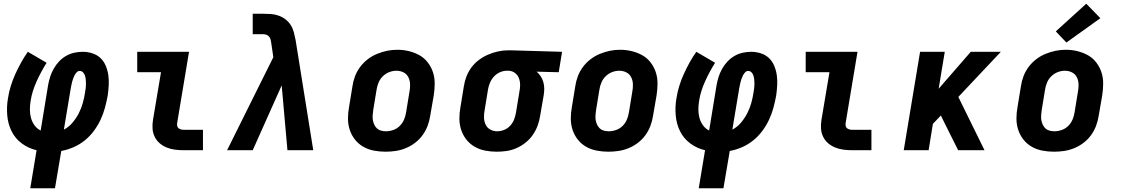

<svg xmlns="http://www.w3.org/2000/svg" viewBox="-20 -809 6040 1034"><path d="M143 205 177 0Q133 -10 97.5 -36.5Q62 -63 42.5 -102Q23 -141 19 -188Q15 -235 23 -280Q28 -313 38 -345.5Q48 -378 62 -409Q76 -440 93 -471Q110 -502 130 -530L231 -471Q216 -447 202.5 -422Q189 -397 177.5 -371.5Q166 -346 157.5 -319.5Q149 -293 145 -266Q141 -243 141 -219Q141 -195 147 -173.5Q153 -152 166 -134Q179 -116 199 -106L239 -350Q243 -373 250 -395Q257 -417 269 -438.5Q281 -460 298 -478Q315 -496 336 -508Q357 -520 380 -525Q403 -530 426 -530Q453 -530 478.5 -521.5Q504 -513 522 -495.5Q540 -478 550 -453.5Q560 -429 563.5 -403Q567 -377 565.5 -349.5Q564 -322 560 -294Q554 -261 545 -228Q536 -195 521.5 -164Q507 -133 485.5 -104Q464 -75 436 -52.5Q408 -30 375.5 -16Q343 -2 310 4L276 205ZM324 -111Q351 -125 371 -149Q391 -173 404.5 -199.5Q418 -226 426 -254.5Q434 -283 438 -311Q440 -322 441.5 -333.5Q443 -345 443 -356.5Q443 -368 442 -379Q441 -390 438 -400.5Q435 -411 427.5 -419Q420 -427 409 -427Q400 -427 393 -419.5Q386 -412 381.5 -403.5Q377 -395 374 -386Q371 -377 368.5 -368.5Q366 -360 364.5 -351Q363 -342 361 -333Z M969 0Q946 0 922.5 -3Q899 -6 878 -14.5Q857 -23 840 -37.5Q823 -52 813 -72.5Q803 -93 801.5 -116.5Q800 -140 804 -164L847 -420H719V-530H998L934 -146Q933 -138 934.5 -130.5Q936 -123 941.5 -118.5Q947 -114 954.5 -112Q962 -110 969 -110H1073V0Z M1203 0 1452 -501 1441 -576Q1440 -586 1437.5 -595.5Q1435 -605 1429 -612Q1423 -619 1414 -622Q1405 -625 1395 -625H1341V-735H1395Q1417 -735 1439 -733.5Q1461 -732 1481.5 -724.5Q1502 -717 1518.5 -704Q1535 -691 1546 -673.5Q1557 -656 1562.5 -635Q1568 -614 1572 -593L1667 0H1528L1497 -349L1341 0Z M2056 8Q2024 8 1993 2Q1962 -4 1936 -19Q1910 -34 1891.5 -57.5Q1873 -81 1863.5 -110Q1854 -139 1854 -170.5Q1854 -202 1860 -234L1878 -344Q1882 -372 1892 -398.5Q1902 -425 1919.5 -448.5Q1937 -472 1960.5 -490Q1984 -508 2011 -519Q2038 -530 2065 -535.5Q2092 -541 2120 -541Q2152 -541 2182.5 -533.5Q2213 -526 2239 -511.5Q2265 -497 2283.5 -473Q2302 -449 2311.5 -420.5Q2321 -392 2321 -360Q2321 -328 2316 -296L2297 -186Q2293 -159 2283 -132Q2273 -105 2256 -81.5Q2239 -58 2215.5 -40Q2192 -22 2165 -11Q2138 0 2110.5 4Q2083 8 2056 8ZM2058 -102Q2078 -102 2098 -109Q2118 -116 2133 -131Q2148 -146 2156 -165Q2164 -184 2167 -204L2185 -314Q2189 -334 2188.5 -354.5Q2188 -375 2179.5 -392.5Q2171 -410 2153.5 -419Q2136 -428 2115 -428Q2095 -428 2076 -420.5Q2057 -413 2042 -398.5Q2027 -384 2019 -365Q2011 -346 2008 -326L1990 -216Q1988 -203 1987 -189Q1986 -175 1988 -162.5Q1990 -150 1995.5 -138Q2001 -126 2010 -117.5Q2019 -109 2032 -105.5Q2045 -102 2058 -102Z M2655 8Q2623 8 2592.5 2Q2562 -4 2536 -19Q2510 -34 2491.5 -57.5Q2473 -81 2463.5 -110Q2454 -139 2454 -170.5Q2454 -202 2460 -234L2478 -344Q2482 -371 2492 -397Q2502 -423 2519 -446Q2536 -469 2559.5 -486.5Q2583 -504 2609 -515Q2635 -526 2662 -532Q2689 -538 2716 -538Q2720 -538 2724.5 -538Q2729 -538 2733 -538L3007 -530L2989 -420L2870 -423Q2883 -412 2892 -398Q2901 -384 2906 -367Q2911 -350 2911 -332Q2911 -314 2908 -296L2889 -186Q2885 -159 2875.5 -133Q2866 -107 2850 -83.5Q2834 -60 2811 -41.5Q2788 -23 2762 -11.5Q2736 0 2709 4Q2682 8 2655 8ZM2657 -102Q2676 -102 2695 -109.5Q2714 -117 2728 -132.5Q2742 -148 2749 -166.5Q2756 -185 2759 -204L2777 -314Q2781 -333 2781 -352Q2781 -371 2774.5 -388Q2768 -405 2753.5 -416Q2739 -427 2720 -428H2715Q2713 -428 2711.5 -428Q2710 -428 2709 -428Q2690 -428 2671.5 -419.5Q2653 -411 2639.5 -396Q2626 -381 2618.5 -363Q2611 -345 2608 -326L2590 -216Q2586 -196 2586.5 -176Q2587 -156 2595 -138.5Q2603 -121 2620 -111.5Q2637 -102 2657 -102Z M3256 8Q3224 8 3193 2Q3162 -4 3136 -19Q3110 -34 3091.5 -57.5Q3073 -81 3063.5 -110Q3054 -139 3054 -170.5Q3054 -202 3060 -234L3078 -344Q3082 -372 3092 -398.5Q3102 -425 3119.5 -448.5Q3137 -472 3160.5 -490Q3184 -508 3211 -519Q3238 -530 3265 -535.5Q3292 -541 3320 -541Q3352 -541 3382.5 -533.5Q3413 -526 3439 -511.5Q3465 -497 3483.5 -473Q3502 -449 3511.5 -420.5Q3521 -392 3521 -360Q3521 -328 3516 -296L3497 -186Q3493 -159 3483 -132Q3473 -105 3456 -81.5Q3439 -58 3415.5 -40Q3392 -22 3365 -11Q3338 0 3310.5 4Q3283 8 3256 8ZM3258 -102Q3278 -102 3298 -109Q3318 -116 3333 -131Q3348 -146 3356 -165Q3364 -184 3367 -204L3385 -314Q3389 -334 3388.5 -354.5Q3388 -375 3379.5 -392.5Q3371 -410 3353.5 -419Q3336 -428 3315 -428Q3295 -428 3276 -420.5Q3257 -413 3242 -398.5Q3227 -384 3219 -365Q3211 -346 3208 -326L3190 -216Q3188 -203 3187 -189Q3186 -175 3188 -162.5Q3190 -150 3195.5 -138Q3201 -126 3210 -117.5Q3219 -109 3232 -105.5Q3245 -102 3258 -102Z M3743 205 3777 0Q3733 -10 3697.5 -36.5Q3662 -63 3642.5 -102Q3623 -141 3619 -188Q3615 -235 3623 -280Q3628 -313 3638 -345.5Q3648 -378 3662 -409Q3676 -440 3693 -471Q3710 -502 3730 -530L3831 -471Q3816 -447 3802.5 -422Q3789 -397 3777.5 -371.5Q3766 -346 3757.5 -319.5Q3749 -293 3745 -266Q3741 -243 3741 -219Q3741 -195 3747 -173.5Q3753 -152 3766 -134Q3779 -116 3799 -106L3839 -350Q3843 -373 3850 -395Q3857 -417 3869 -438.5Q3881 -460 3898 -478Q3915 -496 3936 -508Q3957 -520 3980 -525Q4003 -530 4026 -530Q4053 -530 4078.5 -521.5Q4104 -513 4122 -495.5Q4140 -478 4150 -453.5Q4160 -429 4163.5 -403Q4167 -377 4165.5 -349.5Q4164 -322 4160 -294Q4154 -261 4145 -228Q4136 -195 4121.5 -164Q4107 -133 4085.5 -104Q4064 -75 4036 -52.5Q4008 -30 3975.5 -16Q3943 -2 3910 4L3876 205ZM3924 -111Q3951 -125 3971 -149Q3991 -173 4004.5 -199.5Q4018 -226 4026 -254.5Q4034 -283 4038 -311Q4040 -322 4041.5 -333.5Q4043 -345 4043 -356.5Q4043 -368 4042 -379Q4041 -390 4038 -400.5Q4035 -411 4027.5 -419Q4020 -427 4009 -427Q4000 -427 3993 -419.5Q3986 -412 3981.5 -403.5Q3977 -395 3974 -386Q3971 -377 3968.5 -368.5Q3966 -360 3964.5 -351Q3963 -342 3961 -333Z M4569 0Q4546 0 4522.5 -3Q4499 -6 4478 -14.5Q4457 -23 4440 -37.5Q4423 -52 4413 -72.5Q4403 -93 4401.5 -116.5Q4400 -140 4404 -164L4447 -420H4319V-530H4598L4534 -146Q4533 -138 4534.5 -130.5Q4536 -123 4541.5 -118.5Q4547 -114 4554.5 -112Q4562 -110 4569 -110H4673V0Z M4847 0 4935 -530H5068L5035 -331L5208 -530H5370L5141 -287L5282 0H5140L5069 -142L5047 -187L5004 -142L4981 0Z M5656 8Q5624 8 5593 2Q5562 -4 5536 -19Q5510 -34 5491.5 -57.5Q5473 -81 5463.5 -110Q5454 -139 5454 -170.5Q5454 -202 5460 -234L5478 -344Q5482 -372 5492 -398.5Q5502 -425 5519.5 -448.5Q5537 -472 5560.5 -490Q5584 -508 5611 -519Q5638 -530 5665 -535.5Q5692 -541 5720 -541Q5752 -541 5782.5 -533.5Q5813 -526 5839 -511.5Q5865 -497 5883.5 -473Q5902 -449 5911.5 -420.5Q5921 -392 5921 -360Q5921 -328 5916 -296L5897 -186Q5893 -159 5883 -132Q5873 -105 5856 -81.5Q5839 -58 5815.5 -40Q5792 -22 5765 -11Q5738 0 5710.5 4Q5683 8 5656 8ZM5658 -102Q5678 -102 5698 -109Q5718 -116 5733 -131Q5748 -146 5756 -165Q5764 -184 5767 -204L5785 -314Q5789 -334 5788.5 -354.5Q5788 -375 5779.5 -392.5Q5771 -410 5753.5 -419Q5736 -428 5715 -428Q5695 -428 5676 -420.5Q5657 -413 5642 -398.5Q5627 -384 5619 -365Q5611 -346 5608 -326L5590 -216Q5588 -203 5587 -189Q5586 -175 5588 -162.5Q5590 -150 5595.5 -138Q5601 -126 5610 -117.5Q5619 -109 5632 -105.5Q5645 -102 5658 -102ZM5723 -580 5666 -640 5830 -789 5906 -711Z"/></svg>

Font: Iosevka Slab XBdExObl
Style: Regular
Weight: 800
Width: 7
Italic angle: -9°
Monospace: yes
Designer: Belleve Invis
Foundry: Belleve Invis
Version: Version 11.1.0; ttfautohint (v1.8.3)